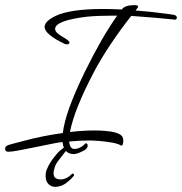

<svg xmlns="http://www.w3.org/2000/svg" viewBox="-75 -566 710 749"><path d="M213 35Q174 35 169 -12Q156 -11 127 -5Q98 1 58 9Q20 17 -5.5 21.5Q-31 26 -43 26Q-55 26 -55 13Q-55 5 -45 1Q-41 -1 -26 -5Q-11 -9 16 -16Q57 -27 95 -34.5Q133 -42 170 -47Q175 -89 195.5 -146Q216 -203 254 -282Q289 -353 320 -407Q351 -461 382 -505H365Q336 -505 311 -504Q286 -503 265 -501Q140 -486 140 -453Q140 -439 168 -423Q196 -407 196 -401Q196 -393 186 -393Q182 -393 179 -394Q99 -432 99 -461Q99 -483 142 -504Q199 -531 328 -531Q345 -531 363 -530.5Q381 -530 400 -529Q412 -546 449 -546Q464 -546 464 -540Q464 -538 454 -525Q510 -521 569 -513Q575 -512 584 -511Q593 -510 604 -508Q615 -505 615 -497Q615 -489 604 -489L601 -490Q574 -493 533 -496.5Q492 -500 437 -504Q393 -448 356 -392.5Q319 -337 293 -288Q214 -138 198 -51Q249 -57 290 -57Q381 -57 400 -36Q406 -29 406 -16Q406 -8 403.5 -2Q401 4 396 1Q384 -6 360.5 -10Q337 -14 312.5 -16Q288 -18 273 -18Q255 -18 235.5 -17Q216 -16 195 -14Q197 15 215 15Q220 15 227 13.5Q234 12 242 7Q250 2 254 -2.5Q258 -7 259 -7Q267 -7 267 2Q267 15 247 24Q225 35 213 35ZM166 158Q151 163 141 163Q125 163 114 152Q103 141 103 121Q103 118 103 114.5Q103 111 104 107Q106 96 114.5 80Q123 64 133 51Q150 29 159.5 21Q169 13 179 6Q183 4 185 4Q190 4 193.5 6Q197 8 196 10Q187 17 178 28Q169 39 154 59Q144 71 139 85Q134 99 134 110Q134 120 138 125Q145 134 163 134Q171 134 182 129.5Q193 125 206 112Q207 111 207.5 111Q208 111 208 111Q211 111 213 114.5Q215 118 213 120Q202 133 189 143.5Q176 154 166 158Z"/></svg>

Font: Corinthia
Style: Regular
Weight: 400
Designer: Robert E. Leuschke
Foundry: Robert E. Leuschke
Version: Version 1.013; ttfautohint (v1.8.3)